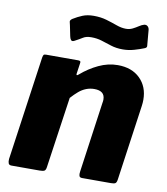

<svg xmlns="http://www.w3.org/2000/svg" viewBox="-83 -814 766 883"><g transform="rotate(10 300.0 -372.0)"><path d="M30 0Q19 0 16 -8Q13 -16 14 -28L83 -514Q85 -524 87.5 -527Q90 -530 99 -530H249Q255 -530 258 -527.5Q261 -525 259 -516L252 -468Q251 -456 263 -467Q300 -499 343.5 -519.5Q387 -540 432 -540Q498 -540 536.5 -502Q575 -464 575 -403Q575 -396 574.5 -389.5Q574 -383 573 -375L523 -22Q521 -8 515.5 -4Q510 0 495 0H360Q349 0 346.5 -7.5Q344 -15 346 -28L392 -355Q393 -360 393.5 -364.5Q394 -369 394 -372Q394 -393 381.5 -403Q369 -413 345 -413Q325 -413 307 -406Q289 -399 273 -385.5Q257 -372 240 -353L192 -21Q190 -7 183.5 -3.5Q177 0 161 0H30ZM537 -637Q520 -630 494 -622.5Q468 -615 441 -615Q410 -615 385.5 -623Q361 -631 338.5 -638Q316 -645 290 -645Q266 -645 252 -636Q238 -627 215 -615Q205 -610 200 -616Q195 -622 193 -633L183 -682Q182 -689 179.5 -697Q177 -705 189 -713Q210 -726 232 -735Q254 -744 284 -744Q317 -744 344 -736Q371 -728 394.5 -719.5Q418 -711 439 -711Q456 -711 470 -718Q484 -725 496 -733Q508 -741 519 -744Q529 -746 535.5 -740Q542 -734 543 -724L548 -666Q549 -658 549.5 -649.5Q550 -641 537 -637Z"/></g></svg>

Font: Libre Franklin ExtraBold
Style: Italic
Weight: 800
Italic angle: -8°
Designer: Pablo Impallari, Rodrigo Fuenzalida, Nhung Nguyen
Foundry: Impallari Type
Version: Version 3.000